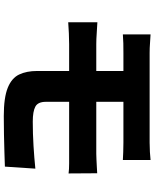

<svg xmlns="http://www.w3.org/2000/svg" viewBox="82 -872 835 1040"><g transform="rotate(90 500.0 -351.5)"><path d="M166 -749Q189 -748 214 -746Q239 -744 267 -744Q291 -744 328.5 -744Q366 -744 412.5 -744Q459 -744 508.5 -744Q558 -744 604.5 -744Q651 -744 689.5 -744Q728 -744 752 -744Q778 -744 803 -745.5Q828 -747 846 -749V-599Q826 -600 803 -601Q780 -602 752 -602Q728 -602 686.5 -602Q645 -602 594 -602Q543 -602 490.5 -602Q438 -602 391.5 -602Q345 -602 312 -602Q279 -602 267 -602Q239 -602 214 -601.5Q189 -601 166 -599ZM531 -379Q531 -368 531 -341Q531 -314 531 -282Q531 -250 531 -222.5Q531 -195 531 -182Q531 -139 557 -125Q583 -111 638 -111Q703 -111 769 -115Q835 -119 893 -125L882 40Q853 41 806.5 42.5Q760 44 707.5 45Q655 46 608 46Q508 46 455 24.5Q402 3 383 -37.5Q364 -78 364 -134Q364 -157 364 -192Q364 -227 364 -265Q364 -303 364 -335Q364 -367 364 -385Q364 -396 364 -422Q364 -448 364 -481Q364 -514 364 -546Q364 -578 364 -602.5Q364 -627 364 -635H531Q531 -627 531 -599Q531 -571 531 -534Q531 -497 531 -461.5Q531 -426 531 -402.5Q531 -379 531 -379ZM100 -461Q122 -460 157.5 -457.5Q193 -455 218 -455Q240 -455 279.5 -455Q319 -455 369 -455Q419 -455 474 -455Q529 -455 582.5 -455Q636 -455 683 -455Q730 -455 764 -455Q798 -455 813 -455Q824 -455 843.5 -456Q863 -457 883.5 -458Q904 -459 918 -460L919 -305Q897 -308 865.5 -308Q834 -308 817 -308Q801 -308 766 -308Q731 -308 683.5 -308Q636 -308 581.5 -308Q527 -308 472 -308Q417 -308 367.5 -308Q318 -308 279 -308Q240 -308 218 -308Q196 -308 160 -306.5Q124 -305 100 -303Z"/></g></svg>

Font: Noto Sans SC Black
Style: Regular
Weight: 900
Designer: Ryoko NISHIZUKA  (kana, bopomofo & ideographs); Paul D. Hunt (Latin, Greek & Cyrillic); Sandoll Communications , Soo-you
Foundry: Adobe
Version: Version 2.004-H2;hotconv 1.0.118;makeotfexe 2.5.65603